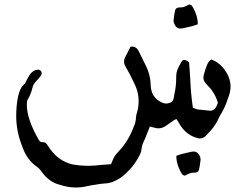

<svg xmlns="http://www.w3.org/2000/svg" viewBox="-20 -605 1142 873"><path d="M325.2 247.6Q289.6 247.6 254.4 235.8Q203.6 224.1 168.9 175.3Q159.2 160.6 145.5 151.9Q101.6 120.1 82 63Q53.7 -5.9 53.7 -77.6L54.2 -100.1Q59.1 -202.6 93.8 -224.6Q102.5 -244.6 113.8 -262.7Q130.4 -288.1 154.3 -288.1Q157.2 -288.1 160.4 -286.6Q163.6 -285.2 166.5 -281.5Q169.4 -277.8 169.4 -272.9Q169.4 -267.1 166 -261.7Q154.8 -245.1 150.9 -243.2L147.9 -239.7Q131.8 -222.2 129.2 -211.7Q126.5 -201.2 122.3 -187.5Q118.2 -173.8 103.5 -147Q102.1 -137.2 102.1 -127Q102.1 -63.5 156.2 30.8Q162.1 41.5 172.4 41.5H177.2Q183.6 41.5 188.7 46.1Q193.8 50.8 198.7 59.1Q241.2 127 310.1 142.6Q345.7 148.9 381.8 148.9Q409.7 148.9 437.5 145L484.4 141.6Q485.4 139.2 486.8 137.2Q489.3 131.8 491.2 126Q500.5 102.5 517.6 85.4Q562.5 39.1 587.4 -26.9Q597.2 -45.9 598.6 -73.2Q599.1 -84.5 603.5 -94.7Q610.4 -120.6 610.4 -145.5Q610.4 -188.5 589.8 -227.5Q571.8 -266.6 550.3 -303.2Q543.9 -314.5 543.9 -325.2Q543.9 -335.4 549.3 -345.2L573.7 -392.6L580.6 -393.1Q601.6 -393.1 612.3 -369.1L644 -304.7Q662.6 -267.6 665 -223.6Q665 -173.8 698.2 -149.4Q718.8 -134.3 735.4 -134.3Q743.2 -134.3 750.7 -137Q758.3 -139.6 763.2 -144.3Q768.1 -148.9 769.8 -158.7Q771.5 -168.5 773.4 -179.2Q781.2 -213.9 781.2 -250V-256.8Q781.2 -275.4 788.3 -291.7Q795.4 -308.1 805.2 -323.7Q806.6 -325.7 808.3 -328.4Q810.1 -331.1 813.5 -331.8Q816.9 -332.5 819.3 -332.5Q824.2 -332.5 833.5 -326.2Q836.4 -323.7 839.8 -321.8Q842.8 -286.1 844.7 -251.5Q847.2 -183.6 856.9 -115.2L863.3 -112.8Q870.6 -109.4 878.4 -107.4Q890.1 -106 902.3 -105Q916.5 -104 930.2 -102.1L936.5 -101.6Q958.5 -101.6 968.8 -132.8L970.7 -137.7Q957.5 -182.6 926.3 -213.9Q913.6 -227.5 909.2 -235.1Q904.8 -242.7 904.8 -251Q904.8 -262.7 915.5 -293.9L917 -298.3Q920.4 -308.6 925.3 -318.1Q930.2 -327.6 940.9 -334.5Q988.8 -317.4 1016.6 -262.7Q1028.3 -236.8 1028.3 -210.9Q1028.3 -185.5 1015.1 -153.8Q1003.9 -118.2 984.9 -86.9Q978 -76.2 972.7 -64Q958.5 -29.3 914.1 14.2Q903.3 24.4 889.6 24.4Q884.3 24.4 878.9 22.9Q824.2 9.8 792.5 -47.4L782.2 -64Q776.9 -62 768.1 -56.6L736.3 -34.2Q718.8 -21.5 700.2 -21.5Q690.4 -21.5 680.2 -24.9Q674.8 -26.9 668.5 -27.8L661.6 -29.8L645.5 10.3Q639.6 25.9 632.6 40.5Q625.5 55.2 623.5 72.3Q622.6 85.4 616.7 96.7Q595.2 141.1 563 172.9Q562 174.3 560.5 175.3Q530.8 207.5 491.7 222.2L486.3 224.1Q473.6 228.5 460 229Q439.9 230 419.4 233.9Q398.9 236.3 360.4 244.6Q342.8 247.6 325.2 247.6ZM859.9 84Q879.9 84 888.7 105.5Q892.1 113.3 892.1 120.6Q888.2 154.8 884.5 167.5Q880.9 180.2 862.8 180.2H857.9Q850.6 180.2 844.7 182.6Q826.7 189.5 820.3 193.8Q811 191.4 807.6 186.5Q781.7 144.5 781.7 103.5Q804.2 94.7 827.1 90.3Q838.4 87.9 846.7 85.9Q855 84 859.9 84ZM800.8 -475.1Q781.2 -475.1 772.5 -496.6Q769 -504.4 769 -511.7Q772.9 -545.9 776.4 -558.6Q779.8 -571.3 798.3 -571.3H803.2Q810.1 -571.3 816.4 -573.7Q834.5 -580.6 840.8 -585Q850.1 -582.5 853.5 -577.6Q879.4 -535.6 879.4 -494.6Q856.9 -485.8 834 -481.4Q822.8 -479 814.5 -477.1Q806.2 -475.1 800.8 -475.1Z"/></svg>

Font: Kurland
Style: Regular
Weight: 400
Designer: GGBot
Version: 0.22